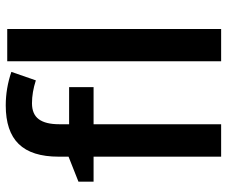

<svg xmlns="http://www.w3.org/2000/svg" viewBox="-82 -724 805 682"><g transform="rotate(-90 321.0 -382.5)"><path d="M353 -453.1H221.2V0H106V-453.1H17.1V-506.8L106 -542V-577.1Q106 -672.9 150.9 -719Q195.8 -765.1 288.1 -765.1Q348.6 -765.1 407.2 -745.1L377 -658.2Q334.5 -671.9 295.9 -671.9Q256.8 -671.9 239 -647.7Q221.2 -623.5 221.2 -575.2V-540H353ZM559.6 0H444.8V-759.8H559.6Z"/></g></svg>

Font: f42954597008400   
Style: Regular
Weight: 600
Foundry: Ascender Corporation
Version: Version 1.10